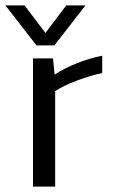

<svg xmlns="http://www.w3.org/2000/svg" viewBox="-52 -690 428 710"><path d="M149 -522 264 -670H193L116 -568L39 -670H-32L83 -522ZM144 -474H70V0H152V-353C192 -380 269 -408 326 -420V-484C264 -472 197 -445 150 -414Z"/></svg>

Font: Kanit Light
Style: Regular
Weight: 300
Designer: Katatrad Team
Foundry: CadsonDemak
Version: Version 1.000;PS 001.000;hotconv 1.0.88;makeotf.lib2.5.64775